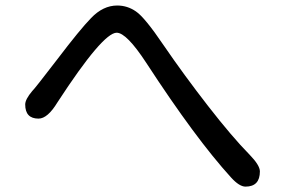

<svg xmlns="http://www.w3.org/2000/svg" viewBox="-20 -695 1040 703"><path d="M826.2 -44.9Q696.3 -187.5 515.6 -464.8Q443.4 -575.2 407.2 -575.2Q356.4 -575.2 190.4 -320.3Q154.3 -260.7 121.1 -260.7Q72.3 -260.7 72.3 -312.5Q72.3 -331.1 97.7 -361.3Q106.4 -369.1 189.5 -477.5Q273.4 -587.9 313.5 -628.9Q357.4 -674.8 409.2 -674.8Q446.3 -674.8 477.5 -653.3Q509.8 -631.8 579.1 -529.3Q653.3 -420.9 741.7 -307.1Q830.1 -193.4 893.6 -128.9Q931.6 -89.8 931.6 -67.4Q931.6 -11.7 878.9 -11.7Q856.4 -11.7 826.2 -44.9Z"/></svg>

Font: jf-openhuninn-2.0
Style: Regular
Weight: 400
Designer: [Kosugi Maru]
Designed by MOTOYA      

[Varela Round]
Joe Prince (Latin component); Avraham Cornfeld (Hebrew component)
Foundry: justfont CO.,LTD.
Version: 2.0